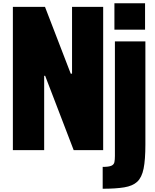

<svg xmlns="http://www.w3.org/2000/svg" viewBox="-20 -866 950 1178"><path d="M59 55V-824H256L414 -414H422V-824H613V55H432L257 -401H251V55ZM682 -684V-846H870V-684ZM610 292V158Q647 158 663 151Q679 144 682 128.5Q685 113 685 91V-612H872V21Q872 114 861 168.5Q850 223 822 249Q794 275 742 283.5Q690 292 610 292Z"/></svg>

Font: Farlight84_Sys_V01
Style: Bold
Weight: 700
Designer: Monotype Design Team, Nadine Chahine and Nizar Qandah
Foundry: Monotype Imaging Inc.
Version: Version 2.004;October 31, 2024;FontCreator 14.0.0.2814 64-bi